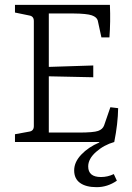

<svg xmlns="http://www.w3.org/2000/svg" viewBox="-20 -588 545 795"><path d="M391.1 2V0H42V-32.2L101.1 -43Q120.1 -45.9 120.1 -65.9V-501Q120.1 -521 101.1 -523.9L42 -536.1V-567.9H435.1Q438 -497.1 433.1 -433.1H399.9L384.8 -502.9Q380.9 -517.1 360.4 -524.4Q339.8 -531.7 283.2 -532.2H182.1V-311L366.2 -316.9V-268.1L182.1 -272V-39.1H305.2Q367.2 -39.1 386.2 -45.9Q405.3 -52.7 411.1 -68.8L437 -144L469.2 -140.1Q468.3 -76.2 453.1 0Q410.2 12.2 377.7 41Q345.2 69.8 345.2 101.1Q345.2 145 397.9 145Q425.8 145 451.2 132.8L463.9 160.2Q424.8 187 380.4 187Q335.9 187 311.5 169.4Q287.1 151.9 287.1 117.4Q287.1 83 316.7 52Q346.2 21 391.1 2Z"/></svg>

Font: Yrsa-Light
Style: Regular
Weight: 300
Designer: Anna Giedrys (Yrsa+Rasa design), David Brezina (Yrsa art-direction, Rasa art-direction, design)
Foundry: Rosetta Type Foundry
Version: Version 1.001;PS 1.1;hotconv 1.0.88;makeotf.lib2.5.647800